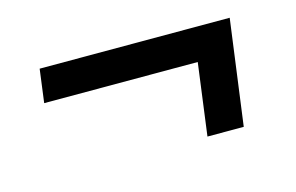

<svg xmlns="http://www.w3.org/2000/svg" viewBox="-48 -458 718 465"><g transform="rotate(-15 311.0 -226.0)"><path d="M74 -357.5H550.5L515 -93.5H424L448 -274H63Z"/></g></svg>

Font: Merriweather 36pt ExtraBold
Style: Italic
Weight: 800
Italic angle: -7.8°
Version: Version 2.101